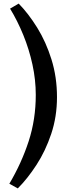

<svg xmlns="http://www.w3.org/2000/svg" viewBox="-20 -841 418 1068"><path d="M79 207 32 181Q100 66 139.5 -55.5Q179 -177 179 -313Q179 -397 160.5 -482Q142 -567 109.5 -646.5Q77 -726 36 -793L84 -821Q138 -766 187 -687Q236 -608 266.5 -510Q297 -412 297 -301Q297 -192 265 -96.5Q233 -1 183 76Q133 153 79 207Z"/></svg>

Font: Literata 7pt Medium
Style: Regular
Weight: 500
Designer: Latin by Veronika Burian and Jose Scaglione. Greek by Irene Vlachou. Cyrillic by Vera Evstafieva.
Foundry: TypeTogether
Version: Version 3.002